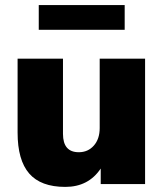

<svg xmlns="http://www.w3.org/2000/svg" viewBox="-20 -722 641 753"><path d="M236 11Q140 11 94.5 -41.5Q49 -94 49 -202V-492H227V-197Q227 -125 289 -125Q325 -125 348 -151Q371 -177 371 -220V-492H549V0H375V-61Q327 11 236 11ZM132 -605V-702H469V-605Z"/></svg>

Font: Nunito Sans Black
Style: Regular
Weight: 900
Designer: Vernon Adams
Foundry: Vernon Adams
Version: Version 3.006; ttfautohint (v1.8.3)